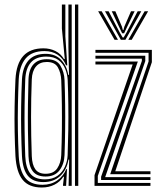

<svg xmlns="http://www.w3.org/2000/svg" viewBox="-20 -820 708 847"><path d="M325.3 0H310.8V-800H325.3ZM296.3 0H282.6L285.2 -115.8L281.8 -115.8Q275.1 -71.7 246.2 -44.2Q217.3 -16.8 171.2 -16.8Q125.8 -16.8 103 -44.4Q80.3 -72.1 76.9 -131.2Q74.5 -183.4 73.5 -238.2Q72.5 -292.9 73.3 -350.8Q74.1 -408.6 76.9 -469.7Q79.8 -523.5 105.3 -553Q130.8 -582.5 181.7 -582.5Q224.3 -582.5 249.5 -556Q274.8 -529.4 281 -489.7H284.4L281.8 -611.2V-800H296.3ZM177.8 -28.8Q211.5 -28.8 233.3 -44.2Q255.2 -59.6 266.2 -84Q277.3 -108.4 278.4 -135.7Q280.5 -192.3 281.3 -248.2Q282.1 -304.2 281.4 -359Q280.8 -413.8 278.6 -466.2Q277.4 -492.4 267.7 -516.2Q258.1 -540 237.8 -555.2Q217.6 -570.4 184 -570.4Q139.4 -570.4 116.4 -544.6Q93.5 -518.7 91.4 -469.8Q89.2 -408.7 88.5 -354.4Q87.8 -300 88.5 -245.9Q89.2 -191.8 91.4 -131.1Q93.4 -81.1 113.1 -55Q132.8 -28.8 177.8 -28.8ZM181.2 -41.3Q142.7 -41.3 125 -64.1Q107.3 -86.9 105.7 -131.4Q103.8 -190.3 103.2 -247.2Q102.5 -304.1 103.3 -359.6Q104 -415.2 105.7 -469.5Q107.2 -514 127.9 -536.4Q148.5 -558.8 186.1 -558.8Q229.6 -558.8 246.5 -530.3Q263.4 -501.9 264.7 -466.6Q266.7 -413.1 267.4 -358.8Q268.1 -304.5 267.4 -248.9Q266.8 -193.3 264.7 -135.9Q263.2 -96.1 242.6 -68.7Q222 -41.3 181.2 -41.3ZM181.4 -53.4Q216.5 -53.4 232.6 -77.5Q248.8 -101.7 250.2 -135.9Q252.4 -192.2 253 -248.3Q253.6 -304.4 252.9 -359.3Q252.2 -414.1 250.2 -466.4Q248.9 -498 235.6 -522.3Q222.3 -546.6 186.3 -546.6Q155.5 -546.6 138.6 -526.5Q121.7 -506.4 120.2 -469.6Q117 -385.1 117 -303.6Q117 -222.1 120.2 -131.3Q121.7 -93 135.9 -73.2Q150.2 -53.4 181.4 -53.4ZM164.7 7.2Q107.6 7.2 80 -26.7Q52.4 -60.5 48.2 -131Q45.5 -183.9 44.5 -239.1Q43.5 -294.3 44.5 -352Q45.4 -409.7 48.2 -469.8Q52 -539.3 82.7 -573.1Q113.3 -606.8 171.5 -606.8Q200.5 -606.8 224.4 -594.9Q248.4 -582.9 262.3 -559.4H265.8L253 -694.3V-800H268.3V-660L276.7 -531.7L271.3 -531.8Q258.9 -562.4 234.4 -578.5Q209.9 -594.7 176.4 -594.7Q120.3 -594.7 93 -561.9Q65.8 -529.1 62.6 -470.1Q60.1 -413 59.1 -357.1Q58 -301.2 58.9 -245.2Q59.8 -189.1 62.6 -131.3Q66.1 -68.8 90.3 -36.8Q114.5 -4.8 167.7 -4.8Q205 -4.8 232.5 -24.1Q260 -43.4 272.2 -74H275.6L271.6 0H258L258.2 -6.7L262.3 -40.2H259.3Q245 -17.9 220.2 -5.3Q195.5 7.2 164.7 7.2ZM466.1 -51.5 635.4 -548.6V-587.1H401V-600H649.9V-545.7L488.5 -64.4H643.7V-51.5ZM397 0V-47.3L565.3 -535.6H401V-548.5H588L411.5 -43.9V-12.9H643.7V0ZM426 -25.8V-40.4L605.8 -551.1V-561.3H401V-574.2H620.9V-550.7L444 -38.7H643.7V-25.8ZM413 -770.2H428.5L500.5 -644.4H485.4ZM443.2 -770.2H459.1L508.5 -676L521 -654.7H525.4L537.9 -676L587.3 -770.2H603.2L533.3 -644.4H513.1ZM473 -770.2H488.9L517.9 -702.4L521.8 -687.8H524.6L528.5 -702.4L557.9 -770.2H573.8L536.8 -693.1L527.6 -673.2H518.8L509.4 -693.1ZM617.9 -770.2H633.4L561 -644.4H546Z"/></svg>

Font: Big Shoulders Inline Thin
Style: Regular
Weight: 100
Designer: Patric King
Foundry: XO Type Co
Version: Version 2.002